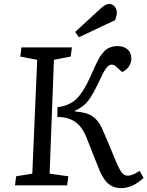

<svg xmlns="http://www.w3.org/2000/svg" viewBox="-20 -941 749 975"><path d="M492.2 -898.9Q517.1 -920.9 533.2 -920.9Q550.8 -920.9 562 -908Q573.2 -895 573.2 -876Q573.2 -862.8 564.9 -838.9L380.9 -752L361.8 -778.8ZM272 -397Q333 -403.8 369.1 -439.7Q405.3 -475.6 439 -551.8Q441.4 -557.6 446.8 -569.3Q457 -592.8 462.2 -604Q467.3 -615.2 476.6 -633.1Q485.8 -650.9 491.9 -659.4Q498 -668 507.8 -679Q517.6 -689.9 527.1 -694.8Q536.6 -699.7 549.1 -703.4Q561.5 -707 576.2 -707Q608.9 -707 627.9 -690.2Q647 -673.3 647 -643.1Q647 -622.6 634.5 -603.5Q622.1 -584.5 600.1 -575.2L566.9 -605Q557.6 -612.8 546.9 -612.8Q532.2 -612.8 518.8 -594.5Q505.4 -576.2 481.9 -524.9Q452.1 -460.9 427.7 -429.2Q403.3 -397.5 360.8 -378.9V-375Q418.9 -371.1 449 -350.8Q479 -330.6 496.1 -293Q512.7 -257.8 566.9 -126Q585.4 -81.5 598.1 -65.2Q610.8 -48.8 628.9 -48.8Q651.9 -48.8 689 -73.2L709 -38.1Q654.8 14.2 595.2 14.2Q552.7 14.2 525.4 -12.2Q498 -38.6 476.1 -99.1Q472.2 -109.4 418.9 -243.2Q396 -300.3 359.6 -323.7Q323.2 -347.2 271 -347.2ZM168.9 -637.2 83 -653.8 88.9 -700.2H345.2L338.9 -653.8L253.9 -637.2L231.9 -59.1L327.1 -45.9L320.8 0H56.2L62 -45.9L144 -59.1Z"/></svg>

Font: Literata Book
Style: Italic
Weight: 400
Italic angle: -3°
Designer: Latin by Veronika Burian and Jose Scaglione. Greek by Irene Vlachou. Cyrillic by Vera Evstafieva
Foundry: TypeTogether
Version: Version 1.003;PS 001.003;hotconv 1.0.88;makeotf.lib2.5.64775